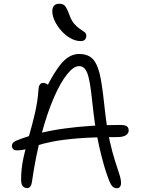

<svg xmlns="http://www.w3.org/2000/svg" viewBox="-20 -999 753 1028"><path d="M605 9Q586 9 574.5 -11Q563 -31 548 -77Q536 -114 522.5 -167Q509 -220 498 -279Q487 -338 481 -392Q474 -458 468 -506Q462 -554 454.5 -584.5Q447 -615 435 -630Q423 -645 403 -645Q374 -645 338.5 -600.5Q303 -556 267.5 -474Q232 -392 201.5 -278Q171 -164 151 -25Q149 -10 143 -1Q137 8 126 8Q111 8 102 -2Q93 -12 93 -39Q93 -95 105.5 -153.5Q118 -212 135.5 -272Q153 -332 167.5 -394.5Q182 -457 186 -520Q187 -536 193 -545.5Q199 -555 211 -555Q223 -555 233.5 -547.5Q244 -540 252 -526L223 -519Q271 -617 312.5 -663.5Q354 -710 403 -710Q457 -710 482.5 -676.5Q508 -643 520 -574Q532 -505 543 -397Q553 -310 567 -247Q581 -184 595 -140.5Q609 -97 618.5 -68Q628 -39 628 -19Q628 -6 622 1.5Q616 9 605 9ZM70 -194Q57 -194 50.5 -200.5Q44 -207 44 -218Q44 -228 50 -234.5Q56 -241 72 -248Q181 -291 322 -310.5Q463 -330 623 -330Q650 -330 659.5 -322.5Q669 -315 669 -300Q669 -285 654 -275Q639 -265 607 -265Q479 -265 395.5 -258Q312 -251 260 -240.5Q208 -230 176 -219Q144 -208 120.5 -201Q97 -194 70 -194ZM412 -779Q385 -779 358 -794Q331 -809 309 -833.5Q287 -858 273.5 -886Q260 -914 260 -939Q260 -957 269 -968Q278 -979 297 -979Q317 -979 327 -968.5Q337 -958 351 -921Q362 -889 377.5 -871.5Q393 -854 407.5 -844.5Q422 -835 432 -827.5Q442 -820 442 -808Q442 -795 435 -787Q428 -779 412 -779Z"/></svg>

Font: Shantell Sans Light
Style: Regular
Weight: 300
Designer: Stephen Nixon, Anya Danilova, Shantell Martin
Foundry: Arrow Type
Version: Version 1.011;[c5ecc13dd]